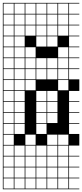

<svg xmlns="http://www.w3.org/2000/svg" viewBox="-20 -1025 578 1352"><path d="M0 307.7V-1004.8H538.5V-1000H466.3V-927.9H538.5V-923.1H466.3V-851H538.5V-846.2H466.3V-774H538.5V-769.2H466.3V-697.1H538.5V-692.3H466.3V-620.2H538.5V-615.4H466.3V-543.3H538.5V-538.5H466.3V-466.3H538.5V-384.6H466.3V-312.5H538.5V-307.7H466.3V-235.6H538.5V-230.8H466.3V-158.7H538.5V-153.8H466.3V-81.7H538.5V0H466.3V72.1H538.5V76.9H466.3V149H538.5V153.8H466.3V226H538.5V230.8H466.3V302.9H538.5V307.7ZM389.4 -927.9H461.5V-1000H389.4ZM312.5 -927.9H384.6V-1000H312.5ZM235.6 -927.9H307.7V-1000H235.6ZM158.7 -927.9H230.8V-1000H158.7ZM81.7 -927.9H153.8V-1000H81.7ZM4.8 -927.9H76.9V-1000H4.8ZM389.4 -851H461.5V-923.1H389.4ZM312.5 -851H384.6V-923.1H312.5ZM235.6 -851H307.7V-923.1H235.6ZM158.7 -851H230.8V-923.1H158.7ZM81.7 -851H153.8V-923.1H81.7ZM4.8 -851H76.9V-923.1H4.8ZM158.7 -774H230.8V-846.2H158.7ZM312.5 -774H384.6V-846.2H312.5ZM4.8 -774H76.9V-846.2H4.8ZM235.6 -774H307.7V-846.2H235.6ZM81.7 -774H153.8V-846.2H81.7ZM389.4 -774H461.5V-846.2H389.4ZM4.8 -697.1H76.9V-769.2H4.8ZM235.6 -697.1H307.7V-769.2H235.6ZM81.7 -697.1H153.8V-769.2H81.7ZM312.5 -697.1H384.6V-769.2H312.5ZM4.8 -620.2H76.9V-692.3H4.8ZM158.7 -620.2H230.8V-692.3H158.7ZM81.7 -620.2H153.8V-692.3H81.7ZM389.4 -620.2H461.5V-692.3H389.4ZM389.4 -543.3H461.5V-615.4H389.4ZM235.6 -543.3H307.7V-615.4H235.6ZM4.8 -543.3H76.9V-615.4H4.8ZM158.7 -543.3H230.8V-615.4H158.7ZM312.5 -543.3H384.6V-615.4H312.5ZM81.7 -543.3H153.8V-615.4H81.7ZM312.5 -466.3H384.6V-538.5H312.5ZM4.8 -466.3H76.9V-538.5H4.8ZM81.7 -466.3H153.8V-538.5H81.7ZM158.7 -466.3H230.8V-538.5H158.7ZM389.4 -466.3H461.5V-538.5H389.4ZM235.6 -466.3H307.7V-538.5H235.6ZM4.8 -389.4H76.9V-461.5H4.8ZM158.7 -389.4H230.8V-461.5H158.7ZM81.7 -389.4H153.8V-461.5H81.7ZM389.4 -389.4H461.5V-461.5H389.4ZM4.8 -312.5H76.9V-384.6H4.8ZM312.5 -312.5H384.6V-384.6H312.5ZM81.7 -312.5H153.8V-384.6H81.7ZM235.6 -312.5H307.7V-384.6H235.6ZM81.7 -235.6H153.8V-307.7H81.7ZM4.8 -235.6H76.9V-307.7H4.8ZM312.5 -235.6H384.6V-307.7H312.5ZM235.6 -235.6H307.7V-307.7H235.6ZM4.8 -158.7H76.9V-230.8H4.8ZM312.5 -158.7H384.6V-230.8H312.5ZM81.7 -158.7H153.8V-230.8H81.7ZM235.6 -158.7H307.7V-230.8H235.6ZM235.6 -81.7H307.7V-153.8H235.6ZM4.8 -81.7H76.9V-153.8H4.8ZM81.7 -81.7H153.8V-153.8H81.7ZM312.5 -4.8H384.6V-76.9H312.5ZM158.7 -4.8H230.8V-76.9H158.7ZM389.4 -4.8H461.5V-76.9H389.4ZM76.9 -76.9H4.8V-4.8H76.9ZM235.6 72.1H307.7V0H235.6ZM4.8 72.1H76.9V0H4.8ZM312.5 72.1H384.6V0H312.5ZM158.7 72.1H230.8V0H158.7ZM389.4 72.1H461.5V0H389.4ZM81.7 72.1H153.8V0H81.7ZM235.6 149H307.7V76.9H235.6ZM312.5 149H384.6V76.9H312.5ZM158.7 149H230.8V76.9H158.7ZM4.8 149H76.9V76.9H4.8ZM389.4 149H461.5V76.9H389.4ZM81.7 149H153.8V76.9H81.7ZM312.5 226H384.6V153.8H312.5ZM235.6 226H307.7V153.8H235.6ZM158.7 226H230.8V153.8H158.7ZM4.8 226H76.9V153.8H4.8ZM389.4 226H461.5V153.8H389.4ZM81.7 226H153.8V153.8H81.7ZM312.5 302.9H384.6V230.8H312.5ZM235.6 302.9H307.7V230.8H235.6ZM158.7 302.9H230.8V230.8H158.7ZM389.4 302.9H461.5V230.8H389.4ZM81.7 302.9H153.8V230.8H81.7ZM4.8 302.9H76.9V230.8H4.8Z"/></svg>

Font: Jacquarda Bastarda 9 Charted
Style: Regular
Weight: 400
Designer: Sarah Cadigan-Fried
Version: Version 1.000; ttfautohint (v1.8.4.7-5d5b)